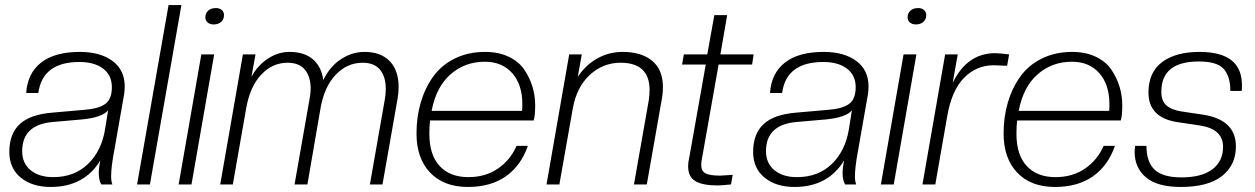

<svg xmlns="http://www.w3.org/2000/svg" viewBox="-20 -732 4980 762"><path d="M181 10Q108 10 62.5 -27Q17 -64 17 -129Q17 -201 58.5 -239.5Q100 -278 188 -285L313 -296Q370 -300 397 -319Q424 -338 424 -386Q424 -433 389.5 -459.5Q355 -486 295 -486Q149 -486 132 -363H84Q89 -441 143 -483.5Q197 -526 297 -526Q378 -526 426.5 -490Q475 -454 475 -389Q475 -376 473 -360L433 -132Q421 -68 421 -33Q421 -12 426 0H382Q372 -17 372 -45Q372 -66 378 -95Q314 10 181 10ZM191 -29Q275 -29 329 -81Q383 -133 397 -219L409 -294Q386 -266 306 -258L191 -248Q68 -238 68 -132Q68 -84 101.5 -56.5Q135 -29 191 -29Z M575 0H524L649 -712H700Z M740 0H689L779 -516H830ZM828 -635Q813 -635 804 -643Q795 -651 795 -663Q795 -679 806 -689.5Q817 -700 837 -700Q852 -700 860.5 -692Q869 -684 869 -672Q869 -656 858 -645.5Q847 -635 828 -635Z M1498 0H1448L1507 -336Q1511 -356 1511 -380Q1511 -427 1488.5 -455Q1466 -483 1419 -483Q1358 -483 1312.5 -435.5Q1267 -388 1252 -302L1200 0H1149L1208 -336Q1213 -363 1213 -380Q1213 -427 1190.5 -455Q1168 -483 1121 -483Q1061 -483 1016.5 -435.5Q972 -388 957 -302L904 0H854L944 -516H994L978 -427Q1001 -471 1042 -498.5Q1083 -526 1129 -526Q1188 -526 1222 -496.5Q1256 -467 1263 -414Q1289 -468 1333 -497Q1377 -526 1427 -526Q1491 -526 1526.5 -489.5Q1562 -453 1562 -387Q1562 -364 1558 -341Z M1837 10Q1741 10 1687 -47Q1633 -104 1633 -202Q1633 -267 1649.5 -324Q1666 -381 1698.5 -427Q1731 -473 1784.5 -499.5Q1838 -526 1905 -526Q1959 -526 1999.5 -506.5Q2040 -487 2061.5 -454.5Q2083 -422 2093.5 -387Q2104 -352 2104 -314Q2104 -272 2098 -254H1687Q1684 -235 1684 -201Q1684 -117 1725 -73Q1766 -29 1839 -29Q1906 -29 1955.5 -62.5Q2005 -96 2030 -153H2075Q2048 -75 1988 -32.5Q1928 10 1837 10ZM1904 -487Q1825 -487 1768 -437Q1711 -387 1693 -292H2052Q2053 -301 2053 -319Q2053 -396 2013 -441.5Q1973 -487 1904 -487Z M2547 0H2496L2555 -335Q2558 -359 2558 -378Q2556 -483 2443 -483Q2373 -483 2320.5 -434.5Q2268 -386 2253 -300L2200 0H2149L2239 -516H2289L2273 -427Q2304 -474 2350.5 -500Q2397 -526 2451 -526Q2526 -526 2568.5 -490.5Q2611 -455 2611 -386Q2611 -362 2607 -341Z M2828 4Q2769 4 2740 -13Q2711 -30 2711 -72Q2711 -88 2715 -104L2781 -476H2687L2694 -516H2787L2815 -672H2866L2839 -516H2971L2965 -476H2832L2766 -103Q2763 -91 2763 -78Q2763 -53 2780 -44Q2797 -35 2837 -35L2888 -38L2881 0Q2843 4 2828 4Z M3133 10Q3060 10 3014.5 -27Q2969 -64 2969 -129Q2969 -201 3010.5 -239.5Q3052 -278 3140 -285L3265 -296Q3322 -300 3349 -319Q3376 -338 3376 -386Q3376 -433 3341.5 -459.5Q3307 -486 3247 -486Q3101 -486 3084 -363H3036Q3041 -441 3095 -483.5Q3149 -526 3249 -526Q3330 -526 3378.5 -490Q3427 -454 3427 -389Q3427 -376 3425 -360L3385 -132Q3373 -68 3373 -33Q3373 -12 3378 0H3334Q3324 -17 3324 -45Q3324 -66 3330 -95Q3266 10 3133 10ZM3143 -29Q3227 -29 3281 -81Q3335 -133 3349 -219L3361 -294Q3338 -266 3258 -258L3143 -248Q3020 -238 3020 -132Q3020 -84 3053.5 -56.5Q3087 -29 3143 -29Z M3527 0H3476L3566 -516H3617ZM3615 -635Q3600 -635 3591 -643Q3582 -651 3582 -663Q3582 -679 3593 -689.5Q3604 -700 3624 -700Q3639 -700 3647.5 -692Q3656 -684 3656 -672Q3656 -656 3645 -645.5Q3634 -635 3615 -635Z M3692 0H3641L3731 -516H3781L3761 -403Q3818 -521 3930 -521Q3945 -521 3985 -516L3977 -471L3924 -473Q3854 -473 3805 -422Q3756 -371 3739 -269Z M4167 10Q4071 10 4017 -47Q3963 -104 3963 -202Q3963 -267 3979.5 -324Q3996 -381 4028.5 -427Q4061 -473 4114.5 -499.5Q4168 -526 4235 -526Q4289 -526 4329.5 -506.5Q4370 -487 4391.5 -454.5Q4413 -422 4423.5 -387Q4434 -352 4434 -314Q4434 -272 4428 -254H4017Q4014 -235 4014 -201Q4014 -117 4055 -73Q4096 -29 4169 -29Q4236 -29 4285.5 -62.5Q4335 -96 4360 -153H4405Q4378 -75 4318 -32.5Q4258 10 4167 10ZM4234 -487Q4155 -487 4098 -437Q4041 -387 4023 -292H4382Q4383 -301 4383 -319Q4383 -396 4343 -441.5Q4303 -487 4234 -487Z M4666 10Q4573 10 4528 -28Q4483 -66 4483 -130Q4483 -137 4485 -153H4530Q4530 -89 4562.5 -58.5Q4595 -28 4669 -28Q4749 -28 4791.5 -60Q4834 -92 4834 -149Q4834 -220 4742 -234L4655 -247Q4538 -264 4538 -365Q4538 -445 4592 -485.5Q4646 -526 4741 -526Q4909 -526 4909 -394Q4909 -379 4908 -371H4863Q4863 -428 4837 -458Q4811 -488 4738 -488Q4589 -488 4589 -368Q4589 -331 4609.5 -313.5Q4630 -296 4667 -290L4754 -277Q4885 -257 4885 -151Q4885 -77 4830 -33.5Q4775 10 4666 10Z"/></svg>

Font: Creato Display Light
Style: Italic
Weight: 300
Italic angle: -10°
Version: Version 1.000